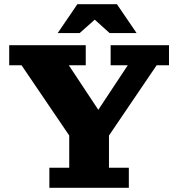

<svg xmlns="http://www.w3.org/2000/svg" viewBox="-20 -898 852 918"><path d="M256 -740 350 -878H539L633 -740H504L433 -804L361 -740ZM216 0V-96H311V-250L83 -586H24V-682H390V-586H309L450 -373L591 -586H509V-682H788V-586H729L501 -250V-96H596V0Z"/></svg>

Font: Montagu Slab 16pt
Style: Bold
Weight: 700
Designer: Florian Karsten
Foundry: Florian Karsten
Version: Version 1.000; ttfautohint (v1.8.3)